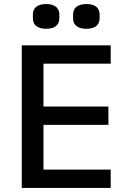

<svg xmlns="http://www.w3.org/2000/svg" viewBox="-20 -920 640 940"><path d="M522 0V-89.8H192.8V-308.6H510.7V-398.4H192.8V-608.3H522V-698.2H86.6V0ZM141 -830.6C141 -801.5 158.4 -779.1 205.6 -779.1C252.8 -779.1 270.6 -801.5 270.6 -830.6V-848.7C270.6 -877.5 252.8 -900.2 205.6 -900.2C158.4 -900.2 141 -877.5 141 -848.7ZM337.7 -830.6C337.7 -801.5 355.5 -779.1 403.1 -779.1C449.9 -779.1 467.7 -801.5 467.7 -830.6V-848.7C467.7 -877.5 449.9 -900.2 403.1 -900.2C355.5 -900.2 337.7 -877.5 337.7 -848.7Z"/></svg>

Font: Margiela Mono Medium
Style: Regular
Weight: 500
Designer: Mike Abbink, Paul van der Laan, Pieter van Rosmalen
Foundry: Bold Monday
Version: Version 2.003 2021